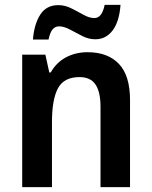

<svg xmlns="http://www.w3.org/2000/svg" viewBox="-20 -767 621 787"><path d="M339 -553Q422 -553 467.5 -505Q513 -457 513 -357V0H392V-329Q392 -390 371.5 -420.5Q351 -451 306 -451Q242 -451 217.5 -405Q193 -359 193 -266V0H71V-543H166L182 -470H188Q211 -511 250.5 -532Q290 -553 339 -553ZM115 -605Q120 -668 145 -707Q170 -746 219 -746Q246 -746 272 -733Q298 -720 322 -706.5Q346 -693 367 -693Q398 -693 409 -747H474Q469 -678 441.5 -642Q414 -606 371 -606Q343 -606 317 -619.5Q291 -633 266.5 -646Q242 -659 222 -659Q206 -659 195.5 -646.5Q185 -634 179 -605Z"/></svg>

Font: Noto Sans Hebrew SemiCondensed SemiBold
Style: Regular
Weight: 600
Width: 4
Designer: Monotype Design Team
Foundry: Monotype Imaging Inc.
Version: Version 2.004; ttfautohint (v1.8.4.7-5d5b)